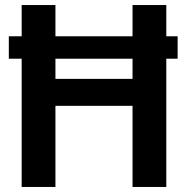

<svg xmlns="http://www.w3.org/2000/svg" viewBox="-20 -742 740 762"><path d="M506 -429H200V-509H506ZM640 0V-509H685V-598H640V-722H506V-598H200V-722H66V-598H15V-509H66V0H200V-322H506V0Z"/></svg>

Font: Perun SemiBold
Style: Regular
Weight: 600
Foundry: Copyright (c) Stefan Peev, Context Ltd, 2016
Version: Version 1.089